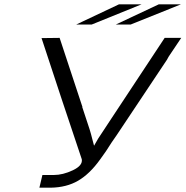

<svg xmlns="http://www.w3.org/2000/svg" viewBox="-20 -872 862 892"><path d="M334 -758 533 -852H540H638L406 -758H400ZM518 -758 718 -852H821L587 -758ZM173 -695Q187 -695 215 -695.5Q243 -696 257 -696L363 -375H362L396 -272Q403 -250 409 -225Q415 -200 417 -195Q435 -227 436 -228Q446 -244 465 -272Q484 -300 488 -307L745 -696H822L769 -617Q763 -609 756 -595L522 -244Q501 -215 472 -169L445 -131Q397 -64 343 -32.5Q289 -1 215 0H163L177 -59H230Q272 -59 318.5 -81Q365 -103 360 -132Q268 -405 173 -695Z"/></svg>

Font: Coval
Style: ExtraLight Italic
Weight: 200
Foundry: Context Ltd
Version: Version 001.000